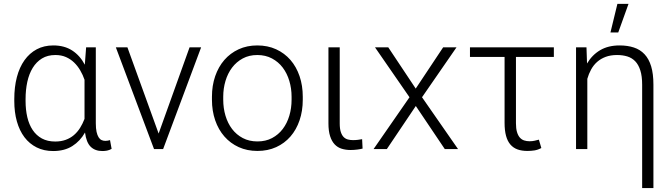

<svg xmlns="http://www.w3.org/2000/svg" viewBox="-20 -774 3491 997"><path d="M477.5 -528.3V-133.8Q477.5 -106.9 481.4 -89.4Q485.4 -71.8 491.9 -61.3Q498.5 -50.8 507.6 -46.6Q516.6 -42.5 526.9 -42.5Q533.7 -42.5 539.8 -43.7Q545.9 -44.9 551.3 -46.4L559.6 -1Q547.4 5.9 535.6 8.1Q523.9 10.3 511.7 10.3Q473.6 10.3 450.9 -12Q428.2 -34.2 421.4 -85.9Q396.5 -41.5 355.7 -15.6Q314.9 10.3 255.9 10.3Q208 10.3 170.4 -8.5Q132.8 -27.3 106.9 -61.5Q81.1 -95.7 67.6 -143.6Q54.2 -191.4 54.2 -249.5V-259.8Q54.2 -322.3 67.6 -373.5Q81.1 -424.8 107.2 -461.4Q133.3 -498 170.9 -518.1Q208.5 -538.1 256.8 -538.1Q314.5 -538.1 355 -511.7Q395.5 -485.4 420.4 -438L427.2 -528.3ZM112.8 -249.5Q112.8 -204.1 121.8 -165.5Q130.9 -127 149.7 -98.9Q168.5 -70.8 197.5 -54.9Q226.6 -39.1 266.6 -39.1Q296.9 -39.1 321 -47.9Q345.2 -56.6 363.8 -72.5Q382.3 -88.4 395.8 -109.9Q409.2 -131.3 418.9 -156.7V-359.9Q410.2 -385.3 396.7 -408.4Q383.3 -431.6 364.7 -449.5Q346.2 -467.3 322.3 -477.8Q298.3 -488.3 267.6 -488.3Q227.1 -488.3 198 -470.5Q168.9 -452.6 149.9 -421.6Q130.9 -390.6 121.8 -348.9Q112.8 -307.1 112.8 -259.8Z M803.7 -80.6 964.4 -528.3H1024.4L827.1 0H779.8L581.5 -528.3H641.6Z M1080.6 -272Q1080.6 -329.6 1097.4 -378.4Q1114.3 -427.2 1145 -462.6Q1175.8 -498 1219.2 -518.1Q1262.7 -538.1 1315.9 -538.1Q1370.1 -538.1 1413.8 -518.1Q1457.5 -498 1488.3 -462.6Q1519 -427.2 1535.6 -378.4Q1552.2 -329.6 1552.2 -272V-255.9Q1552.2 -198.2 1535.6 -149.4Q1519 -100.6 1488.3 -65.2Q1457.5 -29.8 1414.1 -10Q1370.6 9.8 1316.9 9.8Q1263.2 9.8 1219.7 -10Q1176.3 -29.8 1145.3 -65.2Q1114.3 -100.6 1097.4 -149.4Q1080.6 -198.2 1080.6 -255.9ZM1139.2 -255.9Q1139.2 -212.4 1150.9 -173.1Q1162.6 -133.8 1185.1 -104.2Q1207.5 -74.7 1240.7 -57.1Q1273.9 -39.6 1316.9 -39.6Q1359.9 -39.6 1392.8 -57.1Q1425.8 -74.7 1448.2 -104.2Q1470.7 -133.8 1482.4 -173.1Q1494.1 -212.4 1494.1 -255.9V-272Q1494.1 -314.5 1482.4 -353.8Q1470.7 -393.1 1448.2 -422.9Q1425.8 -452.6 1392.3 -470.5Q1358.9 -488.3 1315.9 -488.3Q1273.4 -488.3 1240.5 -470.5Q1207.5 -452.6 1185.1 -422.9Q1162.6 -393.1 1150.9 -353.8Q1139.2 -314.5 1139.2 -272Z M1744.1 -528.3V-133.3Q1744.1 -105.5 1749.8 -88.4Q1755.4 -71.3 1764.9 -62Q1774.4 -52.7 1786.9 -49.6Q1799.3 -46.4 1813 -46.4Q1826.2 -46.4 1838.4 -47.9Q1850.6 -49.3 1860.4 -51.3L1862.8 -2.4Q1852.1 0.5 1834.7 2.7Q1817.4 4.9 1800.3 4.9Q1775.4 4.9 1754.2 -1.7Q1732.9 -8.3 1717.8 -24.4Q1702.6 -40.5 1694.1 -67.1Q1685.5 -93.8 1685.5 -133.3V-528.3Z M2138.7 -314 2281.2 -528.3H2350.6L2171.4 -269L2358.4 0H2289.6L2139.2 -223.6L1988.8 0H1919.9L2106.4 -269L1927.2 -528.3H1996.1Z M2856 -478.5H2659.2V-133.8Q2659.2 -106.4 2664.6 -88.4Q2669.9 -70.3 2679.4 -59.6Q2689 -48.8 2701.9 -44.7Q2714.8 -40.5 2730 -40.5Q2744.1 -40.5 2755.6 -43.2Q2767.1 -45.9 2778.3 -48.8L2791 -5.4Q2772.9 4.4 2755.1 7.1Q2737.3 9.8 2718.8 9.8Q2689.9 9.8 2667.7 2Q2645.5 -5.9 2630.4 -23.4Q2615.2 -41 2607.7 -68.8Q2600.1 -96.7 2600.1 -136.2V-478.5H2420.4V-528.3H2856Z M3025.4 -528.3 3028.3 -444.3Q3054.7 -488.8 3096.4 -513.4Q3138.2 -538.1 3197.3 -538.1Q3238.8 -538.1 3271.5 -527.3Q3304.2 -516.6 3326.9 -492.4Q3349.6 -468.3 3361.3 -429.4Q3373 -390.6 3373 -334.5V202.6H3314.5V-334Q3314.5 -378.9 3304.9 -408.7Q3295.4 -438.5 3278.3 -456.1Q3261.2 -473.6 3237.3 -481Q3213.4 -488.3 3184.1 -488.3Q3150.9 -488.3 3125.2 -478.8Q3099.6 -469.2 3080.8 -452.6Q3062 -436 3049.6 -413.3Q3037.1 -390.6 3029.8 -364.7V0H2971.2V-528.3ZM3186 -753.9H3243.7L3190.4 -605.5H3149.9Z"/></svg>

Font: Melbourne
Style: Light
Weight: 300
Designer: Google
Version: Version 2.000980; 2014